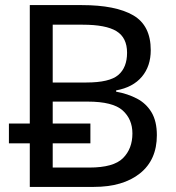

<svg xmlns="http://www.w3.org/2000/svg" viewBox="-20 -734 690 754"><path d="M97 0V-171H15V-249H97V-714H301Q434 -714 503 -674Q572 -634 572 -537Q572 -474 537 -432.5Q502 -391 436 -379V-374Q481 -366 517.5 -347Q554 -328 575 -293Q596 -258 596 -203Q596 -106 529.5 -53Q463 0 348 0ZM187 -410H319Q410 -410 444.5 -439.5Q479 -469 479 -527Q479 -586 437.5 -611.5Q396 -637 305 -637H187ZM187 -76H331Q426 -76 463 -113Q500 -150 500 -210Q500 -266 461.5 -300.5Q423 -335 324 -335H187V-249H335V-171H187Z"/></svg>

Font: Apis
Style: Regular
Weight: 400
Designer: Monotype Design Team
Foundry: Monotype Imaging Inc.
Version: Version 2.000; build 0001